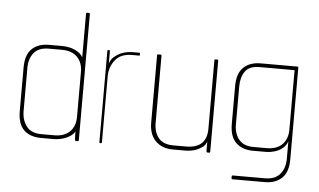

<svg xmlns="http://www.w3.org/2000/svg" viewBox="-41 -466 1004 604"><g transform="rotate(5 461.0 -164.0)"><path d="M217 0H210Q208 0 207.5 -10Q207 -20 207 -30Q203 -22 194.5 -16Q186 -10 176.5 -6.5Q167 -3 157.5 -1.5Q148 0 143 0H101Q66 0 46.5 -19Q27 -38 27 -79V-216Q27 -256 46.5 -275Q66 -294 101 -294H143Q148 -294 156.5 -293Q165 -292 174.5 -289Q184 -286 193 -280Q202 -274 208 -264V-401Q208 -405 210 -405H217Q220 -405 220 -401V-4Q220 0 217 0ZM208 -218Q208 -247 191 -264.5Q174 -282 142 -282H101Q69 -282 54 -263.5Q39 -245 39 -216V-80Q39 -51 54 -31.5Q69 -12 101 -12H142Q173 -12 190.5 -29Q208 -46 208 -76Z M387 -285H363Q328 -285 310.5 -263Q293 -241 293 -211V-4Q293 0 290 0H287Q285 0 285 -4V-291Q285 -294 287 -294H291Q293 -294 293 -291V-252Q297 -265 307 -273.5Q317 -282 327.5 -286.5Q338 -291 348 -292.5Q358 -294 364 -294H387Q388 -294 388 -291V-288V-286Q387 -285 387 -285Z M633 0H626Q623 0 623 -7V-35Q620 -24 611.5 -17.5Q603 -11 593.5 -7Q584 -3 574 -1.5Q564 0 558 0H517Q483 0 462.5 -20.5Q442 -41 442 -78V-291Q442 -294 445 -294H454Q456 -294 456 -291V-79Q456 -49 471 -31Q486 -13 517 -13H558Q623 -13 623 -75V-291Q623 -294 626 -294H633Q635 -294 635 -291V-4Q635 0 633 0Z M814 77H712Q709 77 709 73V68Q709 65 712 65H814Q846 65 861.5 46Q877 27 877 -2V-57Q872 -44 863.5 -36.5Q855 -29 845 -25Q835 -21 825.5 -19.5Q816 -18 811 -18H769Q735 -18 715 -37Q695 -56 695 -96V-216Q695 -256 715 -275Q735 -294 769 -294H886Q888 -294 888 -291V-1Q888 39 868 58Q848 77 814 77ZM766 -282Q734 -282 721 -263.5Q708 -245 708 -216V-96Q708 -67 723 -48.5Q738 -30 769 -30H811Q843 -30 860 -47.5Q877 -65 877 -94V-282Z"/></g></svg>

Font: Chathura Thin
Style: Regular
Weight: 250
Designer: Appaji Ambarisha Darbha
Foundry: Aditya Fonts
Version: Version 1.002 2016